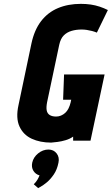

<svg xmlns="http://www.w3.org/2000/svg" viewBox="-20 -729 579 995"><path d="M155 226 178 246Q177 246 190 239Q203 232 222 216.5Q241 201 258.5 175.5Q276 150 283 114Q289 86 273.5 66Q258 46 231 46Q202 46 177.5 66Q153 86 147 114Q142 138 153 156Q164 174 185 180Q180 192 173.5 203Q167 214 155 226ZM482 -560 539 -677Q519 -687 496.5 -694.5Q474 -702 450 -705.5Q426 -709 399 -709Q333 -709 280.5 -687Q228 -665 193 -619.5Q158 -574 143 -504L76 -185Q61 -117 81 -73.5Q101 -30 144.5 -10Q188 10 245 10Q258 9 278 6.5Q298 4 320 -2.5Q342 -9 359 -21V0H449L522 -343H312L307 -212H349L346 -198Q342 -181 335 -167Q328 -153 318 -144Q308 -135 296 -130Q284 -125 271 -125Q250 -125 237.5 -133Q225 -141 222 -157Q219 -173 224 -199L287 -497Q294 -529 310.5 -545.5Q327 -562 351 -569Q375 -576 403 -576Q416 -576 429.5 -574Q443 -572 456.5 -568.5Q470 -565 482 -560Z"/></svg>

Font: Advent Pro ExtraBold
Style: Italic
Weight: 800
Italic angle: -12°
Version: Version 3.000